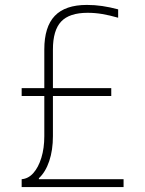

<svg xmlns="http://www.w3.org/2000/svg" viewBox="-20 -760 590 780"><path d="M68 -32Q95 -34 115.5 -57Q136 -80 148 -119Q160 -158 160 -207V-559Q160 -651 202.5 -695.5Q245 -740 333 -740Q365 -740 395.5 -735.5Q426 -731 460 -722V-688Q425 -698 395.5 -703Q366 -708 336 -708Q262 -708 228.5 -672.5Q195 -637 195 -559V-207Q195 -150 180 -105.5Q165 -61 138 -36V-32H482V0H68ZM68 -370V-402H432V-370Z"/></svg>

Font: M PLUS Code Latin SemiExpanded ExtraLight
Style: Regular
Weight: 250
Width: 6
Designer: Coji Morishita
Foundry: UNDERFOREST DESIGN
Version: Version 1.002; ttfautohint (v1.8.3)